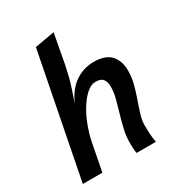

<svg xmlns="http://www.w3.org/2000/svg" viewBox="-172 -839 886 953"><g transform="rotate(-30 270.5 -362.5)"><path d="M245 -558Q239 -528 231.5 -498Q224 -468 215.5 -442Q207 -416 199.5 -394.5Q192 -373 188 -361Q217 -430 265.5 -464Q314 -498 374 -498Q440 -498 470.5 -465Q501 -432 501 -376Q501 -337 491 -299Q481 -261 468.5 -226Q456 -191 446 -158.5Q436 -126 436 -96Q436 -76 437.5 -49.5Q439 -23 444 0H333Q330 -17 329.5 -30.5Q329 -44 329 -60Q329 -99 338 -137Q347 -175 358 -212Q369 -249 378 -283.5Q387 -318 387 -351Q387 -375 375.5 -391.5Q364 -408 333 -408Q306 -408 280 -384.5Q254 -361 231.5 -324.5Q209 -288 192.5 -244Q176 -200 168 -160L137 0H25L163 -705L276 -725Z"/></g></svg>

Font: Amaranth
Style: Italic
Weight: 400
Designer: Gesine Todt
Foundry: Gesine Todt
Version: Version 1.001